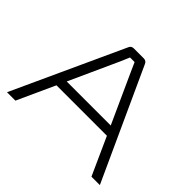

<svg xmlns="http://www.w3.org/2000/svg" viewBox="-158 -894 1098 1098"><g transform="rotate(45 391.5 -345.0)"><path d="M596 -228 699 0H767L460 -671C456 -683 445 -690 433 -690H351C338 -690 328 -683 324 -671L16 0H84L188 -228ZM570 -285H214L349 -582L373 -638H410C418 -620 426 -601 435 -582Z"/></g></svg>

Font: Exo 2 Light Expanded
Style: Regular
Weight: 300
Width: 7
Designer: Natanael Gama
Version: Version 1.001;PS 001.001;hotconv 1.0.70;makeotf.lib2.5.58329